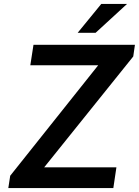

<svg xmlns="http://www.w3.org/2000/svg" viewBox="-20 -949 701 969"><path d="M22 0 31.5 -62 475.5 -619.5H133L149 -723H661L652.5 -664L203 -104.5H567.5L552 0ZM491 -929H621L462.5 -783.5H372Z"/></svg>

Font: Public Sans SemiBold
Style: Italic
Weight: 600
Italic angle: -8°
Designer: The Public Sans project authors (U.S. Web Design System). Libre Franklin designed by Pablo Impallari and Rodrigo Fuenzal
Version: Version 1.007; ttfautohint (v1.8.1) -l 8 -r 50 -G 200 -x 14 